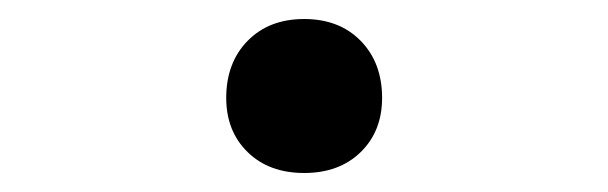

<svg xmlns="http://www.w3.org/2000/svg" viewBox="-20 -442 640 202"><path d="M300 -260Q263 -260 240.5 -282Q218 -304 218 -339Q218 -376 240.5 -399Q263 -422 300 -422Q337 -422 359.5 -399Q382 -376 382 -339Q382 -304 359.5 -282Q337 -260 300 -260Z"/></svg>

Font: JetBrainsMonoNL NFM
Style: Regular
Weight: 400
Monospace: yes
Designer: Philipp Nurullin, Konstantin Bulenkov
Foundry: JetBrains
Version: Version 2.304; ttfautohint (v1.8.4.7-5d5b);Nerd Fonts 3.3.0